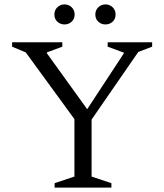

<svg xmlns="http://www.w3.org/2000/svg" viewBox="-20 -852 746 872"><path d="M228 0V-20L318 -50V-311L97 -614L35 -640V-660H263V-640L193 -614V-610L376 -356L542 -609V-613L469 -640V-660H671V-640L608 -616L396 -309V-50L486 -20V0ZM273 -741Q254 -741 240.5 -753.5Q227 -766 227 -786Q227 -806 240.5 -819Q254 -832 273 -832Q292 -832 305.5 -819Q319 -806 319 -786Q319 -766 305.5 -753.5Q292 -741 273 -741ZM459 -741Q440 -741 426.5 -753.5Q413 -766 413 -786Q413 -806 426.5 -819Q440 -832 459 -832Q478 -832 491.5 -819Q505 -806 505 -786Q505 -766 491.5 -753.5Q478 -741 459 -741Z"/></svg>

Font: Spectral Light
Style: Regular
Weight: 300
Designer: Jean-Baptiste Levee
Foundry: Production Type
Version: Version 2.001